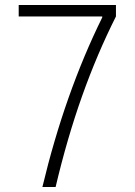

<svg xmlns="http://www.w3.org/2000/svg" viewBox="-20 -750 540 770"><path d="M150 0Q195 -188 255 -358Q315 -528 390 -680V-684H55V-730H445V-684Q369 -533 309 -364Q249 -195 203 0Z"/></svg>

Font: M PLUS 1 Code Light
Style: Regular
Weight: 300
Designer: Coji Morishita
Foundry: UNDERFOREST DESIGN
Version: Version 1.002